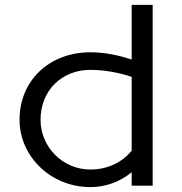

<svg xmlns="http://www.w3.org/2000/svg" viewBox="-20 -760 746 786"><path d="M605 0V-740H519V-516.1C466.7 -534 406.6 -546 350 -546C181.8 -546 60 -430.1 60 -270C60 -117.6 189.9 6 350 6C414 6 472.7 -16.8 519 -54.9V0ZM519 -143C479.2 -94.4 418.7 -66 350 -66C237.4 -66 146 -157.4 146 -270C146 -388.3 231.7 -474 350 -474C407 -474 469.7 -462.2 519 -445.3Z"/></svg>

Font: Resamitz
Style: Bold
Weight: 700
Designer: gluk
Foundry: gluk
Version: Version 0.047